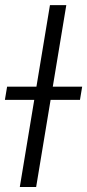

<svg xmlns="http://www.w3.org/2000/svg" viewBox="-44 -748 349 768"><path d="M221.2 -727.5 100.6 0H35.2L155.8 -727.5ZM-24.4 -348.6 -15.6 -401.4H284.7L275.9 -348.6Z"/></svg>

Font: Inter 17pt Light
Style: Italic
Weight: 300
Italic angle: -9.3988°
Version: Version 4.001;git-66647c0bb